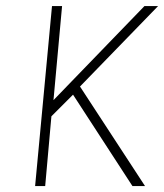

<svg xmlns="http://www.w3.org/2000/svg" viewBox="-20 -628 554 648"><path d="M155.5 -607.5H189.5L160.5 -290L467.5 -607.5H513.5L250 -336L469.5 0H427L226.5 -308.5L153.5 -235.5L132.5 0H98.5Z"/></svg>

Font: Karla ExtraLight
Style: Italic
Weight: 250
Italic angle: -8°
Designer: Jonathan Pinhorn
Version: Version 2.004;gftools[0.9.33]